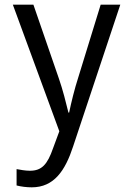

<svg xmlns="http://www.w3.org/2000/svg" viewBox="-20 -556 570 822"><path d="M116 246C211 246 259 175 293 71L495 -536H411L314 -221C300 -178 285 -118 276 -74H273C262 -119 249 -171 232 -220L123 -536H35L234 6L207 79C183 148 159 175 108 175C89 175 67 171 51 168V238C70 243 94 246 116 246Z"/></svg>

Font: Noto Sans Mono Condensed
Style: Regular
Weight: 400
Width: 3
Designer: Monotype Design Team
Foundry: Monotype Imaging Inc.
Version: Version 2.014